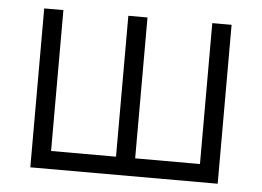

<svg xmlns="http://www.w3.org/2000/svg" viewBox="-44 -598 891 653"><g transform="rotate(5 401.5 -271.0)"><path d="M81.5 -542.5H147V-61.5H368.7V-542.5H434.1V-61.5H655.3V-542.5H721.2V0H81.5Z"/></g></svg>

Font: Inter 16pt Light
Style: Regular
Weight: 300
Version: Version 4.001;git-66647c0bb